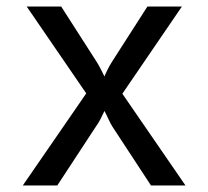

<svg xmlns="http://www.w3.org/2000/svg" viewBox="-20 -570 640 590"><path d="M50 0 245 -283 62 -550H168L277 -380Q284 -369 290.5 -356Q297 -343 301 -335Q304 -343 310.5 -356Q317 -369 324 -380L433 -550H539L356 -282L550 0H444L326 -180Q319 -191 312.5 -205.5Q306 -220 301 -229Q297 -220 289.5 -205.5Q282 -191 274 -180L156 0Z"/></svg>

Font: JetBrainsMono Nerd Font Mono
Style: Regular
Weight: 400
Monospace: yes
Designer: Philipp Nurullin, Konstantin Bulenkov
Foundry: JetBrains
Version: Version 2.304; ttfautohint (v1.8.4.7-5d5b);Nerd Fonts 2.3.0